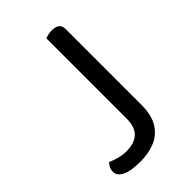

<svg xmlns="http://www.w3.org/2000/svg" viewBox="-193 -686 770 770"><g transform="rotate(-45 192.5 -301.0)"><path d="M215 -289H296V-148Q296 -88 273.5 -53Q251 -18 214 -3.5Q177 11 134 11Q78 11 51.5 -2.5Q25 -16 25 -38Q25 -52 31 -62Q37 -72 42 -77Q57 -70 78.5 -64Q100 -58 122 -58Q167 -58 191 -80Q215 -102 215 -152ZM296 -265H215V-606Q220 -608 230.5 -610.5Q241 -613 252 -613Q274 -613 285 -604.5Q296 -596 296 -576Z"/></g></svg>

Font: Baloo Paaji 2
Style: Regular
Weight: 400
Designer: Shuchita Grover, Noopur Datye and Ek Type
Foundry: Ek Type
Version: Version 1.700